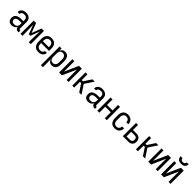

<svg xmlns="http://www.w3.org/2000/svg" viewBox="586 -2927 5328 5328"><g transform="rotate(45 3250.0 -262.5)"><path d="M202 8Q172 8 143 -1Q114 -10 93.5 -32Q73 -54 64.5 -83Q56 -112 56 -141Q56 -167 62.5 -192Q69 -217 84.5 -237Q100 -257 122 -270.5Q144 -284 168.5 -292Q193 -300 218 -303Q243 -306 269 -306H358V-355Q358 -376 351 -397Q344 -418 328 -432Q312 -446 291 -452Q270 -458 249 -458Q229 -458 209.5 -454Q190 -450 174 -439Q158 -428 149 -410Q140 -392 140 -373H62Q62 -396 68.5 -418Q75 -440 88 -459Q101 -478 119.5 -491.5Q138 -505 159 -513.5Q180 -522 203 -525Q226 -528 249 -528Q273 -528 297 -524.5Q321 -521 343 -511Q365 -501 383.5 -485Q402 -469 414 -448Q426 -427 431 -403Q436 -379 436 -355V-93Q436 -87 438 -81Q440 -75 444.5 -70.5Q449 -66 455 -64Q461 -62 467 -62H482V8H467Q447 8 427 3Q407 -2 391 -15Q375 -28 367 -47Q359 -66 358 -87Q349 -64 332.5 -45.5Q316 -27 295 -14.5Q274 -2 250 3Q226 8 202 8ZM232 -62Q256 -62 280.5 -68.5Q305 -75 323 -91.5Q341 -108 349.5 -131.5Q358 -155 358 -180V-236H269Q254 -236 238.5 -234.5Q223 -233 208.5 -229.5Q194 -226 180 -219.5Q166 -213 155 -203Q144 -193 139 -178.5Q134 -164 134 -149Q134 -131 141 -113Q148 -95 162 -83Q176 -71 194.5 -66.5Q213 -62 232 -62Z M548 0V-520H642L750 -235L858 -520H952V0H874V-104Q874 -185 877.5 -266Q881 -347 883 -428L780 -156H720L617 -428Q619 -347 622.5 -266Q626 -185 626 -104V0Z M1252 8Q1225 8 1198 3Q1171 -2 1147.5 -15.5Q1124 -29 1105.5 -49.5Q1087 -70 1075.5 -94.5Q1064 -119 1060 -146Q1056 -173 1056 -200V-320Q1056 -347 1060 -374Q1064 -401 1075 -425.5Q1086 -450 1104.5 -470.5Q1123 -491 1146 -504Q1169 -517 1196 -522.5Q1223 -528 1250 -528Q1277 -528 1304 -522.5Q1331 -517 1354 -504Q1377 -491 1395.5 -470.5Q1414 -450 1425 -425.5Q1436 -401 1440 -374Q1444 -347 1444 -320V-225H1134V-200Q1134 -183 1136 -166Q1138 -149 1144.5 -133Q1151 -117 1161.5 -103Q1172 -89 1186.5 -79.5Q1201 -70 1218 -66Q1235 -62 1252 -62Q1271 -62 1290.5 -66Q1310 -70 1326 -80Q1342 -90 1352.5 -107Q1363 -124 1364 -144H1442Q1441 -121 1433.5 -99.5Q1426 -78 1412.5 -59.5Q1399 -41 1380.5 -27.5Q1362 -14 1341 -6Q1320 2 1297 5Q1274 8 1252 8ZM1366 -295V-320Q1366 -337 1364 -354Q1362 -371 1356 -387Q1350 -403 1339.5 -417Q1329 -431 1315 -440.5Q1301 -450 1284 -454Q1267 -458 1250 -458Q1233 -458 1216 -454Q1199 -450 1185 -440.5Q1171 -431 1160.5 -417Q1150 -403 1144 -387Q1138 -371 1136 -354Q1134 -337 1134 -320V-295Z M1564 215V-520H1642V-429Q1650 -450 1663 -469.5Q1676 -489 1694.5 -502.5Q1713 -516 1735.5 -522Q1758 -528 1781 -528Q1806 -528 1830.5 -521Q1855 -514 1875 -499Q1895 -484 1908.5 -463Q1922 -442 1930 -418.5Q1938 -395 1941 -370Q1944 -345 1944 -320V-200Q1944 -175 1941 -150Q1938 -125 1930 -101.5Q1922 -78 1908.5 -57Q1895 -36 1875 -21Q1855 -6 1830.5 1Q1806 8 1781 8Q1758 8 1735.5 2Q1713 -4 1694.5 -17.5Q1676 -31 1663 -50.5Q1650 -70 1642 -91V215ZM1751 -62Q1768 -62 1784.5 -66Q1801 -70 1815 -79.5Q1829 -89 1839.5 -103Q1850 -117 1856 -133Q1862 -149 1864 -166Q1866 -183 1866 -200V-320Q1866 -337 1864 -354Q1862 -371 1856 -387Q1850 -403 1839.5 -417Q1829 -431 1815 -440.5Q1801 -450 1784.5 -454Q1768 -458 1751 -458Q1734 -458 1717.5 -454Q1701 -450 1688 -440Q1675 -430 1665.5 -415.5Q1656 -401 1651 -385.5Q1646 -370 1644 -353.5Q1642 -337 1642 -320V-200Q1642 -183 1644 -166.5Q1646 -150 1651 -134.5Q1656 -119 1665.5 -104.5Q1675 -90 1688 -80Q1701 -70 1717.5 -66Q1734 -62 1751 -62Z M2064 0V-520H2142V-111L2324 -520H2436V0H2358V-409L2176 0Z M2580 0V-520H2657V-295H2705L2853 -520H2943L2771 -260L2943 0H2853L2705 -225H2657V0Z M3202 8Q3172 8 3143 -1Q3114 -10 3093.5 -32Q3073 -54 3064.5 -83Q3056 -112 3056 -141Q3056 -167 3062.5 -192Q3069 -217 3084.5 -237Q3100 -257 3122 -270.5Q3144 -284 3168.5 -292Q3193 -300 3218 -303Q3243 -306 3269 -306H3358V-355Q3358 -376 3351 -397Q3344 -418 3328 -432Q3312 -446 3291 -452Q3270 -458 3249 -458Q3229 -458 3209.5 -454Q3190 -450 3174 -439Q3158 -428 3149 -410Q3140 -392 3140 -373H3062Q3062 -396 3068.5 -418Q3075 -440 3088 -459Q3101 -478 3119.5 -491.5Q3138 -505 3159 -513.5Q3180 -522 3203 -525Q3226 -528 3249 -528Q3273 -528 3297 -524.5Q3321 -521 3343 -511Q3365 -501 3383.5 -485Q3402 -469 3414 -448Q3426 -427 3431 -403Q3436 -379 3436 -355V-93Q3436 -87 3438 -81Q3440 -75 3444.5 -70.5Q3449 -66 3455 -64Q3461 -62 3467 -62H3482V8H3467Q3447 8 3427 3Q3407 -2 3391 -15Q3375 -28 3367 -47Q3359 -66 3358 -87Q3349 -64 3332.5 -45.5Q3316 -27 3295 -14.5Q3274 -2 3250 3Q3226 8 3202 8ZM3232 -62Q3256 -62 3280.5 -68.5Q3305 -75 3323 -91.5Q3341 -108 3349.5 -131.5Q3358 -155 3358 -180V-236H3269Q3254 -236 3238.5 -234.5Q3223 -233 3208.5 -229.5Q3194 -226 3180 -219.5Q3166 -213 3155 -203Q3144 -193 3139 -178.5Q3134 -164 3134 -149Q3134 -131 3141 -113Q3148 -95 3162 -83Q3176 -71 3194.5 -66.5Q3213 -62 3232 -62Z M3564 0V-520H3642V-304H3858V-520H3936V0H3858V-234H3642V0Z M4247 8Q4221 8 4194 2.5Q4167 -3 4144 -16.5Q4121 -30 4103.5 -50.5Q4086 -71 4075 -95.5Q4064 -120 4060 -146.5Q4056 -173 4056 -200V-320Q4056 -347 4060 -373.5Q4064 -400 4075 -424.5Q4086 -449 4103.5 -469.5Q4121 -490 4144 -503.5Q4167 -517 4194 -522.5Q4221 -528 4247 -528Q4272 -528 4297 -523.5Q4322 -519 4344.5 -508Q4367 -497 4385 -479.5Q4403 -462 4415 -440Q4427 -418 4432.5 -393.5Q4438 -369 4438 -344V-342H4360V-343Q4360 -366 4353 -388Q4346 -410 4330 -426.5Q4314 -443 4292 -450.5Q4270 -458 4247 -458Q4230 -458 4213.5 -454Q4197 -450 4183 -440Q4169 -430 4159.5 -416Q4150 -402 4144 -386.5Q4138 -371 4136 -354Q4134 -337 4134 -320V-200Q4134 -183 4136 -166Q4138 -149 4144 -133.5Q4150 -118 4159.5 -104Q4169 -90 4183 -80Q4197 -70 4213.5 -66Q4230 -62 4247 -62Q4270 -62 4292 -69.5Q4314 -77 4330 -93.5Q4346 -110 4353 -132Q4360 -154 4360 -177V-178H4438V-176Q4438 -151 4432.5 -126.5Q4427 -102 4415 -80Q4403 -58 4385 -40.5Q4367 -23 4344.5 -12Q4322 -1 4297 3.5Q4272 8 4247 8Z M4564 0V-520H4642V-321H4780Q4802 -321 4823.5 -317.5Q4845 -314 4864.5 -304.5Q4884 -295 4900 -279.5Q4916 -264 4926 -244.5Q4936 -225 4940 -203.5Q4944 -182 4944 -161Q4944 -139 4940 -117.5Q4936 -96 4926 -76.5Q4916 -57 4900 -41.5Q4884 -26 4864.5 -16.5Q4845 -7 4823.5 -3.5Q4802 0 4780 0ZM4642 -70H4780Q4798 -70 4815.5 -76Q4833 -82 4845 -95Q4857 -108 4861.5 -125.5Q4866 -143 4866 -161Q4866 -178 4861.5 -195.5Q4857 -213 4845 -226Q4833 -239 4815.5 -245Q4798 -251 4780 -251H4642Z M5080 0V-520H5157V-295H5205L5353 -520H5443L5271 -260L5443 0H5353L5205 -225H5157V0Z M5564 0V-520H5642V-111L5824 -520H5936V0H5858V-409L5676 0Z M6064 0V-520H6142V-111L6324 -520H6436V0H6358V-409L6176 0ZM6250 -600Q6220 -600 6190.5 -607.5Q6161 -615 6138 -634Q6115 -653 6104 -681.5Q6093 -710 6093 -740H6167Q6167 -724 6173 -709Q6179 -694 6191 -684.5Q6203 -675 6218.5 -671Q6234 -667 6250 -667Q6266 -667 6281.5 -671Q6297 -675 6309 -684.5Q6321 -694 6327 -709Q6333 -724 6333 -740H6407Q6407 -710 6396 -681.5Q6385 -653 6362 -634Q6339 -615 6309.5 -607.5Q6280 -600 6250 -600Z"/></g></svg>

Font: Iosevka SS18
Style: Regular
Weight: 400
Monospace: yes
Designer: Belleve Invis
Foundry: Belleve Invis
Version: Version 25.1.1; ttfautohint (v1.8.4)